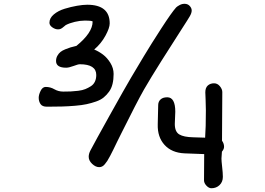

<svg xmlns="http://www.w3.org/2000/svg" viewBox="-20 -809 1386 1005"><path d="M444.3 11.7Q444.3 -3.9 453.1 -21Q477.1 -66.9 555.2 -207Q633.3 -347.2 665 -400.9Q693.8 -449.7 731.7 -512.7Q769.5 -575.7 823.7 -659.4Q877.9 -743.2 901.9 -770Q907.2 -775.4 919.7 -782.2Q932.1 -789.1 945.8 -789.1Q962.9 -789.1 973.1 -777.8Q983.4 -766.6 983.4 -753.9Q983.4 -741.2 973.6 -724.1Q967.8 -713.4 925 -647.2Q882.3 -581.1 825.9 -491.7Q769.5 -402.3 733.4 -339.8Q695.8 -273.4 616.7 -114.3Q606 -93.3 593 -66.7Q580.1 -40 573 -25.4Q565.9 -10.7 556.6 6.8Q547.4 24.4 541.5 33.4Q535.6 42.5 528.3 51Q521 59.6 513.9 62.7Q506.8 65.9 499 65.9Q480.5 65.9 462.4 48.8Q444.3 31.7 444.3 11.7ZM225.6 -250.5Q201.2 -250.5 191.9 -264.6Q182.6 -278.8 182.6 -297.4Q182.6 -313 192.6 -333.5Q202.6 -354 219.2 -354Q243.7 -354 264.6 -341.8Q285.6 -329.6 311 -329.6Q333.5 -329.6 350.3 -330.3Q367.2 -331.1 389.2 -333.7Q411.1 -336.4 426.3 -342.5Q441.4 -348.6 455.6 -357.7Q469.7 -366.7 476.8 -381.8Q483.9 -397 483.9 -416.5Q483.9 -472.7 397.9 -472.7Q388.7 -472.7 364.7 -463.6Q340.8 -454.6 326.2 -454.6Q273.4 -454.6 273.4 -489.7Q273.4 -504.9 280.3 -517.1Q287.1 -529.3 296.4 -536.9Q305.7 -544.4 321.8 -551Q337.9 -557.6 349.4 -561Q360.8 -564.5 379.9 -568.8Q464.8 -637.7 464.8 -695.8Q464.8 -701.2 422.9 -701.2Q399.4 -701.2 371.6 -694.6Q343.8 -688 324.2 -677.7Q321.3 -675.8 313.2 -668.7Q305.2 -661.6 298.6 -658.4Q292 -655.3 283.7 -655.3Q269 -655.3 253.9 -665.8Q238.8 -676.3 238.8 -689.9Q238.8 -714.4 261.7 -733.6Q284.7 -752.9 318.4 -763.2Q352.1 -773.4 383.1 -778.8Q414.1 -784.2 436.5 -784.2Q554.2 -784.2 554.2 -686.5Q554.2 -662.6 531.7 -621.6Q509.3 -580.6 473.1 -549.8Q497.6 -539.6 519.3 -523.2Q541 -506.8 557.9 -479.5Q574.7 -452.1 574.7 -421.9Q574.7 -393.1 569.1 -369.9Q563.5 -346.7 551 -329.3Q538.6 -312 522.9 -299.1Q507.3 -286.1 482.7 -277.6Q458 -269 433.3 -263.7Q408.7 -258.3 373 -255.4Q337.4 -252.4 304.2 -251.5Q271 -250.5 225.6 -250.5ZM805.7 -158.2 808.1 -260.3Q808.6 -277.8 820.8 -288.8Q833 -299.8 855.5 -299.8Q897.5 -299.8 897.5 -224.1Q897.5 -213.4 896.2 -191.2Q895 -168.9 895 -160.2Q895 -119.6 918.2 -105.5Q941.4 -91.3 992.7 -90.3L1053.7 -88.4Q1057.6 -140.1 1057.6 -231.9Q1057.6 -255.9 1056.2 -288.1Q1054.7 -320.3 1054.7 -325.7Q1054.7 -349.6 1067.6 -361.3Q1080.6 -373 1100.6 -373Q1118.2 -373 1130.9 -357.7Q1143.6 -342.3 1143.6 -327.1Q1143.6 -282.2 1142.8 -199Q1142.1 -115.7 1142.1 -72.3Q1152.8 -58.1 1152.8 -40.5Q1152.8 -28.3 1141.6 -15.1Q1139.2 11.7 1139.2 21Q1139.2 33.2 1142.8 64.9Q1146.5 96.7 1146.5 116.7Q1146.5 143.1 1129.4 159.7Q1112.3 176.3 1086.4 176.3Q1073.2 176.3 1060.5 162.8Q1047.9 149.4 1047.9 134.8L1048.8 -2.4L945.8 -6.3Q878.9 -9.3 841.3 -50.5Q803.7 -91.8 805.7 -158.2Z"/></svg>

Font: Short Stack
Style: Regular
Weight: 400
Designer: James Grieshaber
Foundry: James Grieshaber
Version: Version 1.002